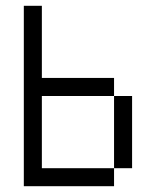

<svg xmlns="http://www.w3.org/2000/svg" viewBox="-20 -645 540 665"><path d="M62.5 -625Q62.5 -625 62.5 0H375V-62.5H125Q125 -62.5 125 -312.5H375Q375 -312.5 375 -62.5H437.5Q437.5 -62.5 437.5 -312.5H375V-375H125Q125 -375 125 -625Z"/></svg>

Font: Unifont
Style: Regular
Weight: 500
Version: Version 13.0.05